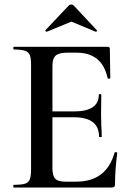

<svg xmlns="http://www.w3.org/2000/svg" viewBox="-20 -833 587 853"><path d="M42 -12Q76 -12 91.5 -17Q107 -22 112.5 -36.5Q118 -51 118 -81V-544Q118 -574 112.5 -588Q107 -602 91 -607.5Q75 -613 42 -613Q39 -613 39 -619Q39 -625 42 -625H458Q468 -625 468 -616L470 -486Q470 -484 464.5 -483.5Q459 -483 458 -486Q434 -599 320 -599H279Q242 -599 227.5 -586Q213 -573 213 -542V-85Q213 -52 225.5 -39Q238 -26 270 -26H319Q453 -26 489 -155Q489 -157 494 -157Q501 -157 501 -154Q491 -78 491 -15Q491 -7 488 -3.5Q485 0 476 0H42Q39 0 39 -6Q39 -12 42 -12ZM308 -312H168V-338H309Q419 -338 419 -412Q419 -415 424.5 -415Q430 -415 430 -412L429 -325L430 -278Q432 -246 432 -226Q432 -224 426 -224Q420 -224 420 -226Q420 -312 308 -312ZM297 -813Q303 -813 308 -808L410 -699Q411 -699 411 -697Q411 -695 408.5 -693Q406 -691 405 -692L297 -737L188 -692Q186 -691 183 -694.5Q180 -698 182 -699L285 -808Q290 -813 297 -813Z"/></svg>

Font: Cormorant Garamond SemiBold
Style: Regular
Weight: 600
Designer: Christian Thalmann (Catharsis Fonts)
Foundry: Catharsis Fonts
Version: Version 4.000